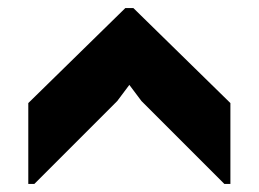

<svg xmlns="http://www.w3.org/2000/svg" viewBox="-20 -520 640 475"><path d="M290 -500 50 -265V-65H65L270 -270L300 -310L310 -500ZM310 -500H290L300 -310L330 -270L535 -65H550V-265Z"/></svg>

Font: Millimetre
Style: Extrablack
Weight: 900
Designer: Jérémy Landes
Version: Version 1.0